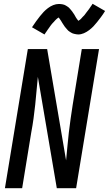

<svg xmlns="http://www.w3.org/2000/svg" viewBox="-20 -994 575 1014"><path d="M6 0 127 -735H229L329 -147Q333 -184 336 -220.5Q339 -257 343.5 -294Q348 -331 353 -367.5Q358 -404 364 -441L412 -735H503L382 0H280L180 -588Q176 -551 173 -514.5Q170 -478 166 -441Q162 -404 157 -367.5Q152 -331 145 -294L97 0ZM215 -812 149 -850Q160 -867 171 -882Q182 -897 191.5 -909Q201 -921 210.5 -931Q220 -941 233 -951Q246 -961 261 -967Q276 -973 291 -973Q296 -973 301 -972.5Q306 -972 311 -971Q316 -970 320 -968.5Q324 -967 328 -964.5Q332 -962 336 -959.5Q340 -957 343.5 -954Q347 -951 349.5 -947.5Q352 -944 355.5 -940.5Q359 -937 361.5 -933Q364 -929 366.5 -925.5Q369 -922 371.5 -918.5Q374 -915 375.5 -911.5Q377 -908 380.5 -902.5Q384 -897 386.5 -893.5Q389 -890 392 -886.5Q395 -883 395 -882H391L395 -885Q399 -887 402 -889.5Q405 -892 408 -895Q411 -898 412.5 -900Q414 -902 416 -904Q418 -906 420 -908Q422 -910 424.5 -912.5Q427 -915 428.5 -917.5Q430 -920 432.5 -923Q435 -926 437 -929Q439 -932 442 -935.5Q445 -939 447.5 -942.5Q450 -946 452.5 -949.5Q455 -953 457.5 -957Q460 -961 463.5 -965.5Q467 -970 469 -974L535 -936Q524 -918 513 -903.5Q502 -889 492.5 -877Q483 -865 473.5 -855Q464 -845 451 -835Q438 -825 423 -818.5Q408 -812 393 -812Q388 -812 383 -813Q378 -814 373 -815Q368 -816 364 -817.5Q360 -819 356 -821.5Q352 -824 348 -826.5Q344 -829 340.5 -832Q337 -835 334.5 -838.5Q332 -842 328.5 -845.5Q325 -849 322.5 -852.5Q320 -856 317.5 -860Q315 -864 312.5 -867.5Q310 -871 308 -874.5Q306 -878 303 -883Q300 -888 297 -892Q294 -896 291.5 -899.5Q289 -903 289 -904H293Q293 -903 289 -901Q285 -899 282 -896.5Q279 -894 276 -891Q273 -888 271 -886Q269 -884 267.5 -882Q266 -880 264 -878Q262 -876 259.5 -873.5Q257 -871 255 -868.5Q253 -866 250.5 -863Q248 -860 246 -857Q244 -854 241.5 -850.5Q239 -847 236.5 -843.5Q234 -840 231.5 -836.5Q229 -833 226.5 -829Q224 -825 220.5 -820.5Q217 -816 215 -812Z"/></svg>

Font: Iosevka Term Curly Md Obl
Style: Regular
Weight: 500
Italic angle: -9°
Designer: Belleve Invis
Foundry: Belleve Invis
Version: Version 32.3.0